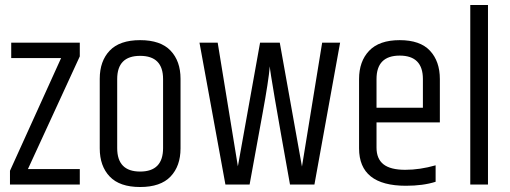

<svg xmlns="http://www.w3.org/2000/svg" viewBox="-20 -740 2046 770"><path d="M25 -569H300V-514L92 -62H300V0H20V-55L225 -507H25Z M634 -423Q634 -516 542 -516Q450 -516 450 -423V-146Q450 -52 542 -52Q634 -52 634 -146ZM380 -424Q380 -495 420 -537Q460 -579 542 -579Q624 -579 664 -537Q704 -495 704 -424V-145Q704 -74 664 -32Q624 10 542 10Q460 10 420 -32Q380 -74 380 -145Z M1272 -569H1344L1241 0H1143Q1062 -451 1062 -474Q1057 -415 1033 -285L981 0H884L780 -569H853L934 -73L1023 -569H1102L1191 -72Z M1420 -145V-423Q1420 -494 1460.5 -536.5Q1501 -579 1583 -579Q1665 -579 1704.5 -536.5Q1744 -494 1744 -423V-249H1490V-148Q1490 -103 1518 -81Q1546 -59 1605 -59Q1664 -59 1727 -77V-11Q1677 5 1608 5Q1420 5 1420 -145ZM1490 -308H1676V-423Q1676 -517 1583 -517Q1490 -517 1490 -423Z M1866 -720H1937V0H1866Z"/></svg>

Font: Khand
Style: Regular
Weight: 400
Designer: Devanagari: Sanchit Sawaria, Jyotish Sonowal; Latin: Satya Rajpurohit
Foundry: Indian Type Foundry
Version: Version 1.101;PS 1.0;hotconv 1.0.78;makeotf.lib2.5.61930; tt